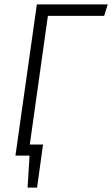

<svg xmlns="http://www.w3.org/2000/svg" viewBox="-20 -705 508 870"><path d="M452 -633H197L115 -50H175L148 145H105L114 0H50L147 -685H468Z"/></svg>

Font: Fira Sans Extra Condensed Light
Style: Italic
Weight: 300
Width: 3
Italic angle: -8°
Designer: Carrois Corporate & Edenspiekermann AG
Foundry: Carrois Corporate GbR & Edenspiekermann AG
Version: Version 4.203